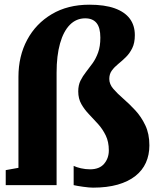

<svg xmlns="http://www.w3.org/2000/svg" viewBox="-20 -808 674 838"><path d="M386 11Q370 11 343 7.2Q316 3.5 301.5 0V-84Q313.5 -78 333.2 -73.5Q353 -69 373 -69Q414 -69 434.5 -93.2Q455 -117.5 455 -151.5Q455 -189 441.5 -216.8Q428 -244.5 408.2 -266.5Q388.5 -288.5 368.5 -309.2Q348.5 -330 335 -353.8Q321.5 -377.5 321.5 -409Q321.5 -436 331.2 -455.8Q341 -475.5 355.2 -493.5Q369.5 -511.5 384 -531.8Q398.5 -552 408.2 -578.8Q418 -605.5 418 -644Q418 -687.5 401.2 -707.8Q384.5 -728 352 -728Q313 -728 285 -699.8Q257 -671.5 242 -618.2Q227 -565 227 -491V0H5V-65.5L60.5 -75.5V-472.5Q60.5 -563 98.5 -634Q136.5 -705 206 -746.2Q275.5 -787.5 370 -787.5Q436.5 -787.5 480.5 -771.8Q524.5 -756 546.5 -726.5Q568.5 -697 568.5 -654.5Q568.5 -620.5 557.2 -597.8Q546 -575 529.5 -558.8Q513 -542.5 496.2 -529Q479.5 -515.5 468.2 -500.2Q457 -485 457 -463.5Q457 -440.5 474.8 -420Q492.5 -399.5 518.5 -377Q544.5 -354.5 570.5 -326.5Q596.5 -298.5 614.2 -261.2Q632 -224 632 -173.5Q632 -132 616.8 -98Q601.5 -64 570.8 -39.8Q540 -15.5 493.8 -2.2Q447.5 11 386 11Z"/></svg>

Font: Merriweather 20pt Black
Style: Regular
Weight: 900
Version: Version 2.100